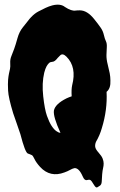

<svg xmlns="http://www.w3.org/2000/svg" viewBox="-20 -749 520 833"><path d="M442.4 -350.6Q446.3 -272.5 421.9 -193.4Q413.1 -162.1 396.5 -133.8Q391.6 -122.1 393.1 -111.8Q394.5 -101.6 407.7 -86.9Q420.9 -72.3 425.3 -61Q429.7 -49.8 429.7 -39.6Q429.7 -29.3 427.2 -19.5Q424.8 -9.8 423.3 6.8Q421.9 23.4 421.4 38.6Q420.9 53.7 410.2 58.6Q406.2 60.5 403.3 63Q400.4 65.4 396.5 63.5Q391.6 60.5 384.3 47.9Q377 35.2 373 32.7Q369.1 30.3 365.2 30.8Q361.3 31.2 357.4 32.2Q346.7 35.2 338.9 16.6Q322.3 -21.5 302.7 -19.5Q293.9 -17.6 283.7 -11.7Q273.4 -5.9 259.8 -1Q198.2 22.5 154.3 -24.4Q136.7 -43.9 129.9 -58.6Q123 -73.2 118.7 -75.7Q114.3 -78.1 109.9 -79.6Q105.5 -81.1 100.6 -83Q88.9 -87.9 68.4 -167Q62.5 -185.5 53.7 -210Q44.9 -234.4 37.1 -257.8Q16.6 -325.2 15.1 -356Q13.7 -386.7 15.1 -402.8Q16.6 -418.9 19 -430.2Q21.5 -441.4 23.4 -450.2Q25.4 -459 24.4 -475.1Q23.4 -491.2 29.3 -505.4Q35.2 -519.5 41.5 -537.1Q47.9 -554.7 55.7 -583Q63.5 -611.3 79.1 -630.4Q94.7 -649.4 101.6 -658.7Q108.4 -668 115.2 -674.8Q129.9 -690.4 146.5 -699.2Q163.1 -708 177.7 -714.8Q192.4 -721.7 207 -725.6Q242.2 -734.4 261.7 -718.8Q290 -700.2 307.6 -703.1Q313.5 -704.1 326.2 -704.1Q358.4 -704.1 388.7 -666Q408.2 -641.6 417.5 -627.9Q426.8 -614.3 430.7 -597.2Q434.6 -580.1 439.5 -570.3Q444.3 -560.5 443.4 -544.9Q442.4 -529.3 441.9 -510.7Q441.4 -492.2 447.3 -469.2Q453.1 -446.3 456.1 -430.7Q459 -415 459 -400.4Q460.9 -365.2 442.4 -350.6ZM291 -331.1Q289.1 -360.4 293 -378.9Q313.5 -458 268.6 -502.9Q252 -519.5 241.2 -508.8Q236.3 -503.9 230.5 -498Q217.8 -481.4 208 -481Q198.2 -480.5 192.9 -475.6Q187.5 -470.7 182.1 -461.4Q176.8 -452.1 171.9 -433.6Q161.1 -387.7 167.5 -331.1Q173.8 -274.4 183.6 -246.6Q193.4 -218.8 204.1 -202.6Q214.8 -186.5 225.1 -179.7Q235.4 -172.9 240.2 -172.9H242.2Q210 -243.2 213.9 -269.5Q219.7 -297.9 268.6 -322.3Q281.2 -328.1 291 -331.1Z"/></svg>

Font: Creepster Caps
Style: Regular
Weight: 400
Designer: Font Diner, Inc
Foundry: Font Diner, Inc
Version: Version 1.000